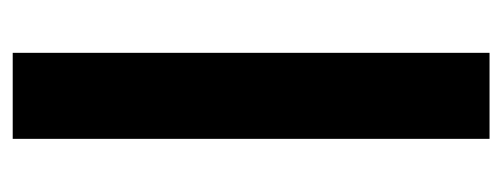

<svg xmlns="http://www.w3.org/2000/svg" viewBox="-264 -526 790 302"><g transform="rotate(-90 131.0 -375.0)"><path d="M198.9 -750V0H63.6V-750Z"/></g></svg>

Font: Vazirmatn
Style: Regular
Weight: 400
Designer: Saber Rastikerdar
Foundry: Saber Rastikerdar
Version: Version 33.003;September 2, 2022;FontCreator 14.0.0.2862 64-